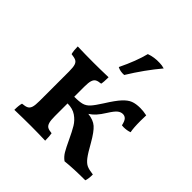

<svg xmlns="http://www.w3.org/2000/svg" viewBox="-201 -917 1079 1079"><g transform="rotate(45 338.5 -377.5)"><path d="M638 -53Q638 -18 631 0Q538 0 473 7Q452 -8 438.5 -31Q425 -54 405 -97Q384 -142 367.5 -169.5Q351 -197 323.5 -216Q296 -235 255 -235V-134Q255 -101 260 -84.5Q265 -68 276 -61.5Q287 -55 310 -53Q314 -34 314 2Q254 0 199 0Q137 0 69 2Q69 -34 75 -53Q100 -55 112 -61.5Q124 -68 129 -84Q134 -100 134 -134V-368Q134 -401 129 -416.5Q124 -432 112.5 -438Q101 -444 75 -447Q69 -470 69 -502Q131 -500 196 -500Q248 -500 314 -502Q314 -464 310 -447Q287 -445 276 -438.5Q265 -432 260 -416Q255 -400 255 -368V-288Q296 -288 317 -294Q338 -300 354.5 -318Q371 -336 399 -380Q434 -436 458 -462Q482 -488 505 -497Q528 -506 563 -506Q587 -506 615 -500Q614 -487 614 -456Q614 -399 620 -371Q598 -363 572 -363L558 -364Q552 -392 542 -402.5Q532 -413 517 -413Q501 -413 486.5 -401.5Q472 -390 450 -355Q430 -323 414 -305.5Q398 -288 379 -276Q423 -271 447.5 -249.5Q472 -228 504 -172Q534 -118 551.5 -95.5Q569 -73 586.5 -65Q604 -57 638 -53ZM314 -583Q360 -678 378 -750Q416 -764 460 -762Q478 -762 498 -756Q429 -674 367 -573Q336 -571 314 -583Z"/></g></svg>

Font: Vollkorn SC SemiBold
Style: Regular
Weight: 600
Designer: Friedrich Althausen
Foundry: Friedrich Althausen
Version: Version 4.015